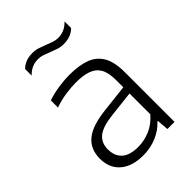

<svg xmlns="http://www.w3.org/2000/svg" viewBox="-222 -867 980 980"><g transform="rotate(-45 268.0 -377.0)"><path d="M225 8.5Q145 8.5 100.2 -30.2Q55.5 -69 55.5 -137Q55.5 -205.5 102.2 -244Q149 -282.5 253.5 -293.5L420 -312.5L423 -268L256 -249Q181.5 -240.5 149.8 -214.5Q118 -188.5 118 -141.5Q118 -93.5 147.2 -67Q176.5 -40.5 236.5 -40.5Q280.5 -40.5 322.5 -58.2Q364.5 -76 398 -115V-362.5Q398 -416.5 380.5 -445.8Q363 -475 328.8 -486.8Q294.5 -498.5 245 -498.5Q212 -498.5 171 -492.8Q130 -487 89 -472.5V-524Q124.5 -536.5 167.8 -543Q211 -549.5 250 -549.5Q317.5 -549.5 363.8 -532.2Q410 -515 434 -473.8Q458 -432.5 458 -360.5V0H406.5L401.5 -63H397Q368 -30 322.5 -10.8Q277 8.5 225 8.5ZM339.5 -680.5Q317.5 -680.5 297.5 -687.2Q277.5 -694 258.5 -701.5Q242 -708.5 225.5 -714Q209 -719.5 192.5 -719.5Q168 -719.5 148 -710.8Q128 -702 109.5 -683V-730Q140.5 -762 193.5 -762Q215.5 -762 235.5 -755.2Q255.5 -748.5 274.5 -741Q291.5 -734 307.8 -728.5Q324 -723 340.5 -723Q365.5 -723 385.2 -731.8Q405 -740.5 423.5 -759.5V-712.5Q392.5 -680.5 339.5 -680.5Z"/></g></svg>

Font: Encode Sans SemiExpanded Light
Style: Regular
Weight: 300
Width: 6
Designer: Multiple Designers
Foundry: Impallari Type
Version: Version 3.002